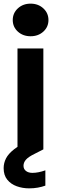

<svg xmlns="http://www.w3.org/2000/svg" viewBox="-28 -820 328 1054"><path d="M68 0V-554H210V0ZM140 -621Q98 -621 70 -646.5Q42 -672 42 -710Q42 -748 70 -774Q98 -800 140 -800Q182 -800 210 -774Q238 -748 238 -710Q238 -672 210 -646.5Q182 -621 140 -621ZM177 -67 210 0 163 24Q128 41 114.5 56.5Q101 72 101 90Q101 108 114.5 118.5Q128 129 150 129Q182 129 221 115V199Q202 206 179.5 210Q157 214 132 214Q96 214 64 202.5Q32 191 12 166.5Q-8 142 -8 103Q-8 75 5 49.5Q18 24 50 -1Q82 -26 136 -49Z"/></svg>

Font: Parkinsans SemiBold
Style: Regular
Weight: 600
Designer: Red Stone, Indian Type Foundry
Foundry: Indian Type Foundry
Version: Version 1.000